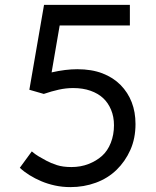

<svg xmlns="http://www.w3.org/2000/svg" viewBox="-20 -756 636 785"><path d="M191 -460Q248 -473 296 -473Q355 -473 399 -456Q443 -439 473 -408.5Q503 -378 518.5 -338Q534 -298 534 -249Q534 -190 513 -143Q492 -96 456.5 -61.5Q421 -27 372 -9Q323 9 268 9Q235 9 205 2.5Q175 -4 149 -15Q123 -26 100.5 -40Q78 -54 61 -70L110 -137Q124 -125 137.5 -117Q151 -109 169.5 -99Q188 -89 212.5 -81Q237 -73 272 -73Q310 -73 342 -85.5Q374 -98 397 -118.5Q420 -139 433 -172Q446 -205 446 -244Q446 -279 434 -307.5Q422 -336 401.5 -355Q381 -374 350 -385Q319 -396 279 -396Q250 -396 220.5 -389.5Q191 -383 159 -372L100 -389L160 -736H511V-652H224Z"/></svg>

Font: SpoqaHanSansJP-Regular
Style: Regular
Weight: 400
Designer: [Source Han Sans]
Ryoko NISHIZUKA  (kana & ideographs); Paul D. Hunt (Latin, Greek & Cyrillic); Wenlong ZHANG  (bopomofo
Foundry: Spoqa (http://bi.spoqa.com)
Version: Version 1.002.20150607